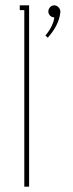

<svg xmlns="http://www.w3.org/2000/svg" viewBox="-20 -699 272 719"><path d="M161 -656C161 -644 171 -634 183 -634C183 -618 170 -589 150 -566L159 -558C182 -584 202 -615 206 -653V-656C206 -668 195 -679 183 -679C171 -679 161 -668 161 -656ZM54 -679V-661H71V0H89V-679Z"/></svg>

Font: Rawengulk
Style: Light
Weight: 300
Version: Version 0.9